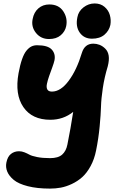

<svg xmlns="http://www.w3.org/2000/svg" viewBox="-20 -877 664 1117"><path d="M515.1 -651.9Q468.8 -651.9 443.8 -687.3Q418.9 -722.7 430.2 -776.9Q436.5 -811.5 465.8 -834.2Q495.1 -856.9 530.8 -856.9Q564.9 -856.9 588.1 -837.2Q611.3 -817.4 619.1 -789.3Q627 -761.2 622.1 -731.9Q614.7 -698.2 587.6 -675Q560.5 -651.9 515.1 -651.9ZM265.1 -649.9Q217.8 -649.9 189.2 -685.5Q160.6 -721.2 169.9 -766.1Q177.2 -805.7 203.4 -828.4Q229.5 -851.1 267.1 -851.1Q321.8 -851.1 348.1 -811.3Q374.5 -771.5 365.2 -725.1Q358.9 -693.8 333.3 -671.9Q307.6 -649.9 265.1 -649.9ZM271 220.2Q196.3 220.2 141.8 206.3Q87.4 192.4 60.1 169.7Q32.7 147 22.2 121.3Q11.7 95.7 17.1 68.8Q23.9 34.2 43.7 18.6Q63.5 2.9 90.8 2.9Q106.9 2.9 122.6 9.3Q138.2 15.6 151.4 22.9Q164.6 30.3 195.8 36.6Q227.1 43 271 43Q318.4 43 341.6 22.5Q364.7 2 372.1 -36.1Q391.1 -130.4 405.8 -226.1Q348.6 -180.2 272.9 -180.2Q166.5 -180.2 116 -253.9Q65.4 -327.6 87.9 -451.2Q96.7 -499.5 108.4 -532.7Q120.1 -565.9 134.5 -583Q148.9 -600.1 163.3 -606.9Q177.7 -613.8 195.8 -613.8Q258.3 -613.8 281.2 -588.6Q304.2 -563.5 296.9 -525.9Q293.5 -510.3 283.4 -482.9Q273.4 -455.6 265.6 -433.6Q257.8 -411.6 253.2 -390.1Q248.5 -368.7 255.4 -356.4Q262.2 -344.2 282.2 -344.2Q333 -344.2 379.6 -407Q426.3 -469.7 456.1 -568.8Q472.7 -623 522.9 -623Q541.5 -623 559.1 -616.2Q576.7 -609.4 592.5 -593.8Q608.4 -578.1 612.3 -553Q616.2 -527.8 606.9 -491.2Q587.4 -426.8 578.1 -364.5Q568.8 -302.2 567.6 -257.1Q566.4 -211.9 559.8 -141.8Q553.2 -71.8 539.1 -2Q528.8 49.8 506.8 89.8Q484.9 129.9 458 153.8Q431.2 177.7 397.7 193.4Q364.3 209 333.7 214.6Q303.2 220.2 271 220.2Z"/></svg>

Font: Shantell Sans Irregular Bouncy
Style: Italic
Weight: 800
Italic angle: -11.31°
Designer: Stephen Nixon, Anya Danilova, Shantell Martin
Foundry: Arrow Type
Version: Version 1.006;[9816181b4]